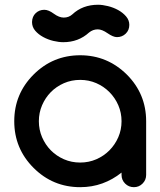

<svg xmlns="http://www.w3.org/2000/svg" viewBox="-20 -776 665 796"><path d="M483.9 -50.8V-60.5Q447.3 -31.2 404.3 -15.6Q361.3 0 312.5 0Q199.2 0 119.1 -80.1Q39.1 -160.2 39.1 -273.4Q39.1 -386.7 119.1 -466.8Q199.2 -546.9 312.5 -546.9Q424.8 -546.9 505.9 -466.8Q585.9 -386.7 585.9 -273.4V-50.8Q585.9 -29.8 571 -14.9Q556.2 0 535.2 0Q513.7 0 498.8 -14.9Q483.9 -29.8 483.9 -50.8ZM312.5 -444.8Q276.4 -444.8 245.1 -431.2Q213.9 -417.5 190.9 -394.3Q168 -371.1 154.5 -339.8Q141.1 -308.6 141.1 -273.4Q141.1 -238.3 154.5 -207Q168 -175.8 190.9 -152.6Q213.9 -129.4 245.1 -115.7Q276.4 -102.1 312.5 -102.1Q348.1 -102.1 379.4 -115.7Q410.6 -129.4 433.8 -152.8Q457 -176.3 470.5 -207.3Q483.9 -238.3 483.9 -273.4Q483.9 -308.6 470.5 -339.6Q457 -370.6 433.8 -394Q410.6 -417.5 379.4 -431.2Q348.1 -444.8 312.5 -444.8ZM242.2 -601.1Q223.6 -601.1 201.2 -606.4Q178.7 -611.8 158.9 -622.6Q139.2 -633.3 126 -648.7Q112.8 -664.1 112.8 -684.6Q113.3 -707.5 127.9 -721.4Q142.6 -735.4 163.6 -735.4Q181.2 -735.4 203.1 -719.2Q225.1 -703.1 244.1 -703.1Q265.1 -703.1 279.8 -716.3Q322.3 -756.3 386.7 -756.3Q404.8 -756.3 427.5 -750.7Q450.2 -745.1 469.7 -734.4Q489.3 -723.6 502.7 -708Q516.1 -692.4 516.1 -672.9Q516.1 -650.9 501.2 -636.5Q486.3 -622.1 464.8 -622.1Q449.2 -622.1 426 -638.2Q402.8 -654.3 385.3 -654.3Q365.2 -654.3 349.1 -641.1Q305.2 -601.1 242.2 -601.1Z"/></svg>

Font: Comfortaa
Style: Bold
Weight: 700
Designer: Johan Aakerlund
Foundry: Johan Aakerlund
Version: Version 2.001; ttfautohint (v1.4.1)